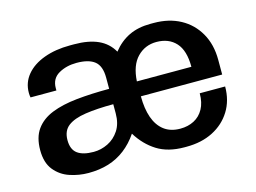

<svg xmlns="http://www.w3.org/2000/svg" viewBox="-78 -654 1062 796"><g transform="rotate(-15 453.0 -255.5)"><path d="M213 10Q172 10 133 -3Q94 -16 68.5 -47.5Q43 -79 43 -133Q43 -188 67.5 -222Q92 -256 137 -274Q182 -292 245 -298.5Q308 -305 385 -305V-353Q385 -403 359.5 -423.5Q334 -444 282 -444Q238 -444 205 -425Q172 -406 172 -365V-355H61Q60 -359 59.5 -364.5Q59 -370 59 -375Q59 -419 86.5 -452Q114 -485 163 -503Q212 -521 275 -521H292Q354 -521 395 -502.5Q436 -484 458 -445Q488 -483 527.5 -502Q567 -521 620 -521H634Q699 -521 748 -494.5Q797 -468 825 -419Q853 -370 853 -304V-241H504Q504 -188 517.5 -149.5Q531 -111 558.5 -90Q586 -69 628 -69Q661 -69 687 -82.5Q713 -96 728 -123Q743 -150 743 -190H852Q852 -130 824 -85Q796 -40 747 -15Q698 10 633 10H624Q554 10 507 -19.5Q460 -49 428 -101Q403 -64 370.5 -39Q338 -14 299 -2Q260 10 213 10ZM256 -69Q288 -69 317.5 -83.5Q347 -98 366 -127Q385 -156 385 -200V-239Q315 -239 265 -231.5Q215 -224 189 -204Q163 -184 163 -144Q163 -104 186.5 -86.5Q210 -69 256 -69ZM504 -305H738Q738 -375 707.5 -408.5Q677 -442 624 -442Q575 -442 541.5 -407.5Q508 -373 504 -305Z"/></g></svg>

Font: Chivo Medium
Style: Regular
Weight: 500
Designer: Hector Gatti
Foundry: Omnibus-Type
Version: Version 2.002